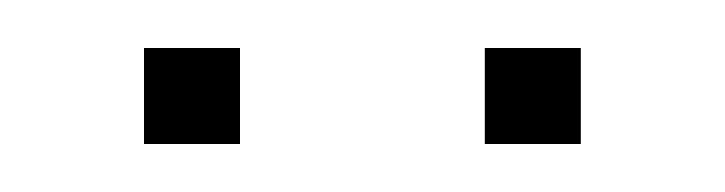

<svg xmlns="http://www.w3.org/2000/svg" viewBox="-20 -731 302 80"><path d="M40 -711H80V-671H40ZM182 -711H222V-671H182Z"/></svg>

Font: Hepta Slab ExtraLight
Style: Regular
Weight: 200
Designer: Michael LaGattuta
Foundry: Michael LaGattuta
Version: Version 1.100